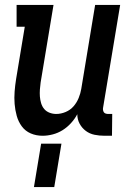

<svg xmlns="http://www.w3.org/2000/svg" viewBox="-20 -540 540 775"><path d="M152 8Q126 8 104 -1.5Q82 -11 68 -30Q54 -49 47.5 -72.5Q41 -96 39 -120.5Q37 -145 39 -170.5Q41 -196 45 -221L80 -432H47V-520H196L144 -207Q142 -193 141 -178.5Q140 -164 141 -150.5Q142 -137 146 -123.5Q150 -110 158.5 -100Q167 -90 180 -85Q193 -80 207 -80Q226 -80 245 -88Q264 -96 277 -111Q290 -126 297.5 -144.5Q305 -163 308 -181L364 -520H465L396 -105Q395 -100 396 -95Q397 -90 399.5 -86.5Q402 -83 407 -81.5Q412 -80 417 -80H433L432 8H402Q381 8 361.5 4Q342 0 326.5 -11.5Q311 -23 301.5 -40.5Q292 -58 292 -79Q282 -60 266.5 -43Q251 -26 232.5 -14.5Q214 -3 193 2.5Q172 8 152 8ZM117 215 146 40H228L199 215Z"/></svg>

Font: Iosevka Curly Slab Semibold
Style: Italic
Weight: 600
Italic angle: -9°
Monospace: yes
Designer: Belleve Invis
Foundry: Belleve Invis
Version: Version 22.1.2; ttfautohint (v1.8.4)